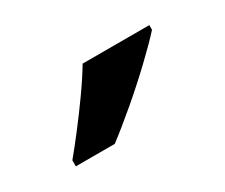

<svg xmlns="http://www.w3.org/2000/svg" viewBox="-45 -865 421 359"><g transform="rotate(-30 165.5 -686.0)"><path d="M291 -756Q275 -738 244.5 -709Q214 -680 181 -652Q148 -624 124 -606H40V-619Q55 -637 75 -663Q95 -689 114.5 -716.5Q134 -744 147 -766H291Z"/></g></svg>

Font: Noto Sans Gujarati SemiBold
Style: Regular
Weight: 600
Designer: Jelle Bosma - Monotype Design Team, Universal Thirst
Foundry: Monotype Imaging Inc.
Version: Version 2.106; ttfautohint (v1.8.4.7-5d5b)